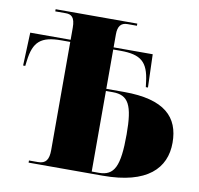

<svg xmlns="http://www.w3.org/2000/svg" viewBox="-79 -797 911 880"><g transform="rotate(10 376.0 -357.0)"><path d="M110 0H455C662 0 744 -85 744 -204C744 -323 674 -395 485 -395H402V-578H436C531 -578 565 -549 576 -458L579 -434H589L584 -588H402V-649C402 -686 416 -704 446 -704H490V-714H110V-704H159C185 -704 202 -693 202 -644V-588H14L8 -434H18L21 -458C32 -549 66 -578 161 -578H202V-75C202 -31 189 -10 152 -10H110ZM435 -10H402V-385H434C507 -385 530 -342 530 -205C530 -56 507 -10 435 -10Z"/></g></svg>

Font: Noto Serif Display Black
Style: Regular
Weight: 900
Designer: Monotype Design Team
Foundry: Monotype Imaging Inc.
Version: Version 2.009